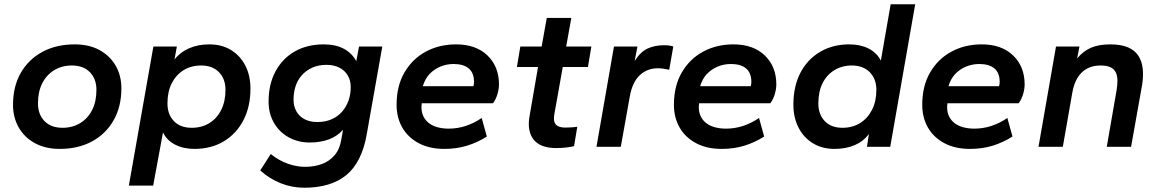

<svg xmlns="http://www.w3.org/2000/svg" viewBox="-20 -688 5432 900"><path d="M260 10Q193 10 143.5 -17Q94 -44 67.5 -91Q41 -138 41 -196Q41 -283 77.5 -346.5Q114 -410 179 -445Q244 -480 330 -480Q398 -480 447 -453Q496 -426 522.5 -379.5Q549 -333 549 -274Q549 -188 512.5 -124Q476 -60 411 -25Q346 10 260 10ZM273 -89Q320 -89 356 -111Q392 -133 412 -172.5Q432 -212 432 -267Q432 -318 401.5 -349.5Q371 -381 317 -381Q270 -381 234 -359Q198 -337 178 -297.5Q158 -258 158 -203Q158 -152 188.5 -120.5Q219 -89 273 -89Z M584 182 699 -470H809L798 -409Q824 -443 866 -461.5Q908 -480 961 -480Q1020 -480 1063 -453.5Q1106 -427 1130 -380.5Q1154 -334 1154 -273Q1154 -188 1121 -124.5Q1088 -61 1029 -25.5Q970 10 891 10Q840 10 801 -10Q762 -30 744 -67L698 182ZM879 -89Q926 -89 961.5 -111Q997 -133 1017 -173Q1037 -213 1037 -267Q1037 -318 1006.5 -349.5Q976 -381 923 -381Q876 -381 840.5 -359Q805 -337 785 -297.5Q765 -258 765 -203Q765 -152 795 -120.5Q825 -89 879 -89Z M1406 192Q1349 192 1296 171Q1243 150 1200 111L1249 34Q1288 65 1329.5 79.5Q1371 94 1410 94Q1453 94 1488.5 81Q1524 68 1548.5 39.5Q1573 11 1580 -35L1588 -80Q1562 -50 1522.5 -35Q1483 -20 1432 -20Q1377 -20 1333 -44.5Q1289 -69 1264 -112.5Q1239 -156 1239 -212Q1239 -293 1271.5 -353.5Q1304 -414 1362 -447Q1420 -480 1497 -480Q1554 -480 1592.5 -459Q1631 -438 1650 -401L1663 -470H1772L1699 -58Q1676 73 1603.5 132.5Q1531 192 1406 192ZM1467 -116Q1505 -116 1534.5 -129Q1564 -142 1583.5 -164.5Q1603 -187 1613.5 -216Q1624 -245 1624 -280Q1624 -312 1609.5 -335.5Q1595 -359 1569.5 -371.5Q1544 -384 1511 -384Q1473 -384 1444 -371Q1415 -358 1395 -335.5Q1375 -313 1365.5 -284Q1356 -255 1356 -220Q1356 -189 1370 -165Q1384 -141 1409 -128.5Q1434 -116 1467 -116Z M2063 10Q1993 10 1942.5 -17Q1892 -44 1865.5 -90.5Q1839 -137 1839 -197Q1839 -285 1876 -348.5Q1913 -412 1976 -446Q2039 -480 2118 -480Q2211 -480 2265 -428Q2319 -376 2319 -292Q2319 -272 2312 -247.5Q2305 -223 2291 -204H1957Q1953 -175 1960.5 -153Q1968 -131 1985 -115.5Q2002 -100 2027.5 -92.5Q2053 -85 2083 -85Q2125 -85 2164 -98Q2203 -111 2238 -135L2262 -48Q2218 -20 2169 -5Q2120 10 2063 10ZM1962 -284H2199Q2202 -293 2202 -304Q2202 -346 2177.5 -367Q2153 -388 2106 -388Q2073 -388 2043.5 -375.5Q2014 -363 1993 -340.5Q1972 -318 1962 -284Z M2586 6Q2550 6 2523.5 -4Q2497 -14 2481.5 -33.5Q2466 -53 2461 -80.5Q2456 -108 2462 -142L2502 -374H2403L2419 -470H2519L2543 -604H2658L2634 -470H2752L2736 -374H2618L2578 -150Q2575 -131 2578.5 -117.5Q2582 -104 2595 -97Q2608 -90 2631 -90Q2644 -90 2659.5 -91Q2675 -92 2686 -94L2671 -3Q2655 1 2633.5 3.5Q2612 6 2586 6Z M2776 0 2858 -470H2968L2955 -402Q2982 -445 3015.5 -460.5Q3049 -476 3094 -476Q3105 -476 3116.5 -474.5Q3128 -473 3136 -470L3117 -361Q3104 -364 3090.5 -366Q3077 -368 3063 -368Q3014 -368 2979 -335.5Q2944 -303 2932 -235L2890 0Z M3363 10Q3293 10 3242.5 -17Q3192 -44 3165.5 -90.5Q3139 -137 3139 -197Q3139 -285 3176 -348.5Q3213 -412 3276 -446Q3339 -480 3418 -480Q3511 -480 3565 -428Q3619 -376 3619 -292Q3619 -272 3612 -247.5Q3605 -223 3591 -204H3257Q3253 -175 3260.5 -153Q3268 -131 3285 -115.5Q3302 -100 3327.5 -92.5Q3353 -85 3383 -85Q3425 -85 3464 -98Q3503 -111 3538 -135L3562 -48Q3518 -20 3469 -5Q3420 10 3363 10ZM3262 -284H3499Q3502 -293 3502 -304Q3502 -346 3477.5 -367Q3453 -388 3406 -388Q3373 -388 3343.5 -375.5Q3314 -363 3293 -340.5Q3272 -318 3262 -284Z M3891 10Q3834 10 3790.5 -16.5Q3747 -43 3723 -90Q3699 -137 3699 -197Q3699 -283 3731.5 -346Q3764 -409 3823.5 -444.5Q3883 -480 3961 -480Q4013 -480 4051.5 -460.5Q4090 -441 4109 -404L4155 -668H4270L4153 0H4044L4053 -60Q4027 -25 3986 -7.5Q3945 10 3891 10ZM3929 -89Q3976 -89 4011.5 -111Q4047 -133 4067.5 -173Q4088 -213 4088 -267Q4088 -318 4057 -349.5Q4026 -381 3973 -381Q3927 -381 3891 -359Q3855 -337 3835.5 -297.5Q3816 -258 3816 -203Q3816 -152 3846 -120.5Q3876 -89 3929 -89Z M4527 10Q4457 10 4406.5 -17Q4356 -44 4329.5 -90.5Q4303 -137 4303 -197Q4303 -285 4340 -348.5Q4377 -412 4440 -446Q4503 -480 4582 -480Q4675 -480 4729 -428Q4783 -376 4783 -292Q4783 -272 4776 -247.5Q4769 -223 4755 -204H4421Q4417 -175 4424.5 -153Q4432 -131 4449 -115.5Q4466 -100 4491.5 -92.5Q4517 -85 4547 -85Q4589 -85 4628 -98Q4667 -111 4702 -135L4726 -48Q4682 -20 4633 -5Q4584 10 4527 10ZM4426 -284H4663Q4666 -293 4666 -304Q4666 -346 4641.5 -367Q4617 -388 4570 -388Q4537 -388 4507.5 -375.5Q4478 -363 4457 -340.5Q4436 -318 4426 -284Z M4848 0 4930 -470H5040L5029 -414Q5057 -448 5093.5 -464Q5130 -480 5184 -480Q5235 -480 5267.5 -466Q5300 -452 5316.5 -426Q5333 -400 5336.5 -366Q5340 -332 5334 -292L5282 0H5168L5214 -265Q5218 -289 5218 -310Q5218 -331 5211 -347Q5204 -363 5187 -372Q5170 -381 5139 -381Q5085 -381 5051 -348.5Q5017 -316 5006 -251L4962 0Z"/></svg>

Font: Gantari SemiBold
Style: Italic
Weight: 600
Italic angle: -10°
Designer: Anugrah Pasau
Foundry: Lafontype
Version: Version 1.000